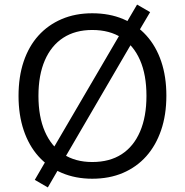

<svg xmlns="http://www.w3.org/2000/svg" viewBox="-20 -772 807 839"><path d="M383 9Q310 9 250 -16.5Q190 -42 148 -89Q106 -136 83.5 -203Q61 -270 61 -353Q61 -437 83.5 -503.5Q106 -570 148 -616.5Q190 -663 249.5 -688.5Q309 -714 383 -714Q458 -714 517.5 -689Q577 -664 619.5 -617Q662 -570 684.5 -503.5Q707 -437 707 -354Q707 -270 684 -203Q661 -136 619 -89Q577 -42 517.5 -16.5Q458 9 383 9ZM383 -64Q459 -64 511.5 -98Q564 -132 592 -197Q620 -262 620 -353Q620 -445 592 -509Q564 -573 511.5 -607Q459 -641 383 -641Q309 -641 256.5 -607Q204 -573 176 -508.5Q148 -444 148 -353Q148 -262 176 -197.5Q204 -133 256.5 -98.5Q309 -64 383 -64ZM189 47 132 14 186 -79 210 -119 506 -625 525 -660 579 -752 636 -719 581 -626 557 -586 262 -80 243 -46Z"/></svg>

Font: NunitoSans1
Style: Book
Weight: 400
Designer: Vernon Adams
Foundry: Vernon Adams
Version: Version 3.101;gftools[0.9.27]